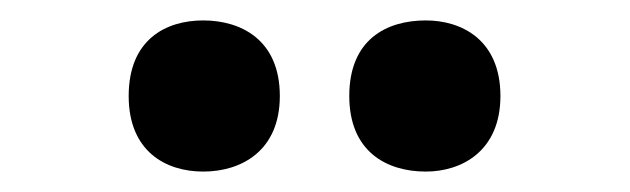

<svg xmlns="http://www.w3.org/2000/svg" viewBox="-20 -782 617 188"><path d="M397 -614C432 -614 470 -634 470 -688C470 -743 432 -762 397 -762C358 -762 322 -743 322 -688C322 -634 358 -614 397 -614ZM179 -614C216 -614 254 -634 254 -688C254 -743 216 -762 179 -762C142 -762 106 -743 106 -688C106 -634 142 -614 179 -614Z"/></svg>

Font: Noto Serif Georgian Black
Style: Regular
Weight: 900
Designer: Monotype Design Team, Akaki Razmadze
Foundry: Google LLC
Version: Version 2.003